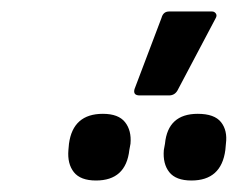

<svg xmlns="http://www.w3.org/2000/svg" viewBox="-20 -882 414 334"><path d="M223 -716Q211 -716 214 -727L261 -851Q264 -862 274 -862H349Q353 -862 355.5 -858.5Q358 -855 355 -850L290 -727Q285 -716 274 -716ZM147 -568Q120 -568 108.5 -582.5Q97 -597 99 -621L100 -632Q107 -684 159 -684Q186 -684 197.5 -669.5Q209 -655 207 -632L205 -621Q199 -568 147 -568ZM313 -568Q286 -568 274.5 -582.5Q263 -597 265 -621L267 -632Q272 -684 324 -684Q353 -684 364.5 -669.5Q376 -655 373 -632L372 -621Q365 -568 313 -568Z"/></svg>

Font: Sofia Sans Semi Condensed SemiBold
Style: Italic
Weight: 600
Italic angle: -9°
Version: Version 4.100